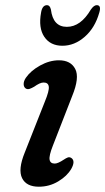

<svg xmlns="http://www.w3.org/2000/svg" viewBox="-20 -696 398 726"><path d="M187 -77.5Q199 -77.5 221.5 -92.5Q229.5 -98 236.2 -100.5Q243 -103 250 -98.5Q266 -87 249.5 -57.5Q233.5 -30 200 -10Q166.5 10 127 10Q79.5 10 63.5 -22.5Q47.5 -55 73.5 -119L149.5 -311.5Q166.5 -352.5 164.5 -368.2Q162.5 -384 145 -384Q137.5 -384 128.5 -379.8Q119.5 -375.5 109 -368Q99.5 -362.5 92 -360Q84.5 -357.5 78 -361Q70 -366 69.5 -377.2Q69 -388.5 77.5 -401.5Q96 -428.5 131.5 -448.2Q167 -468 203 -468Q247.5 -468 264.5 -435.2Q281.5 -402.5 253 -333L180 -145.5Q165 -107.5 167.5 -92.5Q170 -77.5 187 -77.5ZM232.8 -594.5Q285.1 -594.5 323.6 -660Q335.1 -676.5 345.8 -676.5Q363.9 -676.5 355.5 -648.5Q339.1 -590.5 300.3 -556.8Q261.6 -523 216 -523Q170.3 -523 147.5 -556.8Q124.7 -590.5 135.3 -648.5Q139.8 -676.5 157.9 -676.5Q168.6 -676.5 172.5 -660Q180.5 -594.5 232.8 -594.5Z"/></svg>

Font: Fraunces 9pt SuperSoft
Style: Italic
Weight: 400
Italic angle: -16°
Version: Version 1.000;[b76b70a41]